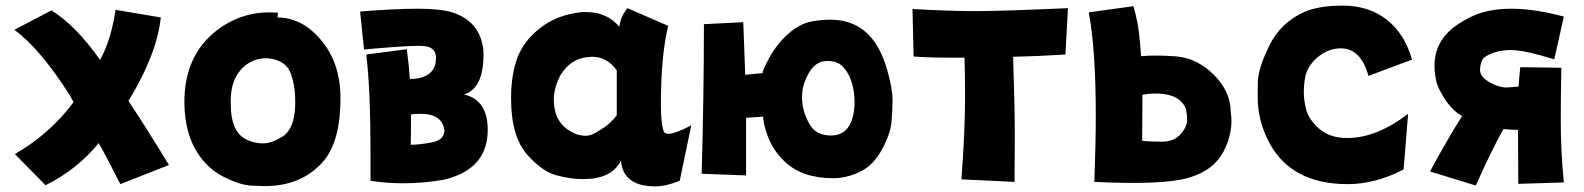

<svg xmlns="http://www.w3.org/2000/svg" viewBox="-20 -587 5635 683"><path d="M242 -224Q238 -229 229 -247Q122 -415 31 -481L163 -550Q250 -496 336 -374Q375 -444 391 -552L552 -525Q538 -393 437 -228Q502 -130 581 0L408 68Q365 -18 331 -78Q256 15 142 72L33 -39Q158 -111 242 -224Z M916 -77Q946 -77 985 -101Q1034 -133 1030 -239Q1029 -284 1015 -324Q998 -374 930 -380Q862 -380 824 -322Q798 -281 801 -211Q802 -123 850 -94Q881 -77 916 -77ZM922 75Q915 75 875.5 73.5Q836 72 777.5 43Q719 14 682 -44Q639 -111 636 -214Q632 -405 777 -497Q851 -543 937 -543L969 -542L967 -525Q1025 -525 1077 -488Q1187 -401 1191 -250Q1194 -79 1123 -5Q1047 75 922 75Z M1440 -72Q1468 -72 1508 -79Q1561 -86 1561 -124L1560 -129Q1549 -182 1478 -182Q1453 -182 1442 -180V-159Q1442 -112 1441 -72ZM1413 65Q1357 65 1298 56V-44Q1298 -266 1283 -393L1427 -412Q1435 -353 1438 -306Q1508 -306 1527 -352Q1531 -368 1531 -381Q1531 -415 1497 -422Q1483 -424 1469 -424Q1420 -424 1275 -411L1261 -546Q1386 -556 1465 -556Q1546 -556 1589 -543Q1686 -512 1699 -413L1700 -394Q1700 -271 1630 -251Q1715 -232 1715 -125Q1715 15 1560 52Q1488 65 1413 65Z M2311 76Q2197 76 2189 -15Q2162 35 2101 46Q2081 50 2053 50Q2007 50 1957.5 36Q1908 22 1857 -35Q1798 -100 1798 -237Q1798 -321 1820.5 -381.5Q1843 -442 1903 -488.5Q1963 -535 2050 -544H2067Q2138 -544 2183 -492Q2188 -529 2212 -558L2357 -495Q2331 -390 2331 -213Q2331 -148 2341 -120Q2345 -111 2358 -111Q2381 -111 2439 -141L2398 56Q2349 76 2311 76ZM2066 -104Q2074 -104 2085 -108Q2096 -112 2124.5 -130.5Q2153 -149 2174 -177V-337Q2139 -385 2087 -385Q2015 -385 1975 -322Q1950 -275 1950 -233Q1950 -156 2006 -122Q2034 -104 2066 -104Z M2936 -105Q3015 -105 3020 -218Q3020 -306 2978 -350Q2959 -371 2920 -370Q2881 -369 2857 -327Q2833 -285 2833 -242Q2833 -192 2859 -147Q2881 -105 2936 -105ZM2693 -332Q2725 -410 2773 -456.5Q2821 -503 2869 -511Q2902 -517 2934 -517Q3086 -517 3136 -338Q3155 -273 3155 -229Q3155 -199 3151.5 -155Q3148 -111 3117 -54.5Q3086 2 3038.5 24.5Q2991 47 2944 47Q2834 47 2771.5 -12Q2709 -71 2695 -164V-172L2634 -168V37L2476 31Q2484 -252 2484 -501L2624 -508L2631 -321L2693 -327Z M3584 -385Q3590 -198 3590 -105L3589 60L3400 51Q3413 -120 3413 -239Q3413 -323 3411 -382Q3291 -381 3230 -386L3226 -555Q3363 -547 3459.5 -547.5Q3556 -548 3779 -558L3770 -393Q3673 -387 3584 -385Z M4043 -86Q4071 -83 4113.5 -83Q4156 -83 4179.5 -109.5Q4203 -136 4203 -161Q4203 -176 4199.5 -195Q4196 -214 4175.5 -231Q4155 -248 4119.5 -252.5Q4084 -257 4044 -250Q4044 -202 4043 -86ZM3873 60Q3878 -82 3878 -174Q3878 -413 3853 -543L4012 -565Q4030 -502 4034 -448Q4037 -422 4039 -387Q4086 -392 4162 -386.5Q4238 -381 4298 -321Q4358 -261 4358 -189Q4369 -121 4334 -51Q4299 19 4208 45.5Q4117 72 3873 60Z M4774 68Q4575 68 4496 -78Q4454 -156 4454 -241Q4454 -245 4454.5 -294Q4455 -343 4495.5 -425Q4536 -507 4619 -544Q4670 -567 4757 -567Q4849 -567 4913 -517Q4977 -467 5003 -375L4848 -317Q4821 -415 4750 -415Q4703 -415 4664.5 -381Q4626 -347 4621 -301Q4618 -281 4618 -261Q4618 -233 4625.5 -200.5Q4633 -168 4665 -136Q4705 -96 4772 -96Q4877 -96 4989 -182L4973 16Q4872 68 4774 68Z M5328 -128Q5281 -43 5230 73L5067 23Q5133 -99 5181 -174Q5150 -192 5127 -224Q5096 -269 5089.5 -297Q5083 -325 5083 -354Q5083 -442 5161 -497Q5207 -529 5252.5 -542.5Q5298 -556 5355 -556Q5439 -556 5543 -528L5509 -376Q5401 -409 5356 -409Q5297 -409 5259 -382Q5245 -366 5245 -338Q5245 -313 5280.5 -293.5Q5316 -274 5343.5 -276Q5371 -278 5382 -279Q5383 -299 5388 -348L5534 -346Q5532 -220 5532 -158Q5532 -51 5543 62L5381 67L5380 -125Q5353 -125 5328 -128Z"/></svg>

Font: KN Bobohei
Style: Bold
Weight: 700
Designer: Kingnam Type Foundry
Version: Version 1.710;March 18, 2023